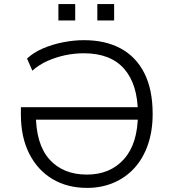

<svg xmlns="http://www.w3.org/2000/svg" viewBox="-20 -909 847 937"><path d="M405 8Q309 8 236.5 -35Q164 -78 123 -158.5Q82 -239 82 -349V-386H690V-325H129L155 -353Q155 -205 221.5 -131Q288 -57 404 -57Q518 -57 585.5 -133Q653 -209 653 -353Q653 -496 586.5 -572.5Q520 -649 389 -649Q343 -649 298 -639.5Q253 -630 211.5 -611.5Q170 -593 138 -564L112 -623Q142 -652 188 -672Q234 -692 287 -702.5Q340 -713 390 -713Q494 -713 569 -672.5Q644 -632 684.5 -552Q725 -472 725 -353Q725 -269 701.5 -202Q678 -135 635.5 -88.5Q593 -42 534 -17Q475 8 405 8ZM455 -809V-889H537V-809ZM265 -809V-889H347V-809Z"/></svg>

Font: Nunito Sans 7pt Light
Style: Regular
Weight: 300
Designer: Vernon Adams
Foundry: Vernon Adams
Version: Version 3.101;gftools[0.9.27]